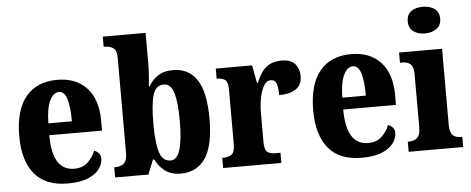

<svg xmlns="http://www.w3.org/2000/svg" viewBox="-51 -896 2529 1032"><g transform="rotate(-5 1213.5 -380.0)"><path d="M277 10Q156 10 97 -62Q38 -134 38 -265Q38 -406 97.5 -478Q157 -550 267 -550Q368 -550 426 -488Q484 -426 484 -308V-257H199Q200 -158 230 -112Q260 -66 317 -66Q362 -66 389.5 -91Q417 -116 432 -153Q447 -148 457 -136.5Q467 -125 467 -107Q467 -80 448 -53Q429 -26 387 -8Q345 10 277 10ZM327 -321Q327 -398 314 -441Q301 -484 271 -484Q240 -484 220.5 -442Q201 -400 200 -321Z M886 10Q835 10 802 -14.5Q769 -39 750 -78H743L712 0H532V-55H538Q553 -55 568 -60Q583 -65 592.5 -80Q602 -95 602 -125V-639Q602 -681 583 -693Q564 -705 536 -705H532V-760H763V-592Q763 -564 760.5 -529.5Q758 -495 755 -472H760Q778 -505 810 -526.5Q842 -548 892 -548Q976 -548 1020.5 -481.5Q1065 -415 1065 -270Q1065 -125 1019 -57.5Q973 10 886 10ZM837 -65Q873 -65 889 -118.5Q905 -172 905 -272Q905 -374 889 -424.5Q873 -475 836 -475Q792 -475 777 -424Q762 -373 762 -271Q762 -171 777.5 -118Q793 -65 837 -65Z M1115 0V-55H1119Q1149 -55 1166 -67.5Q1183 -80 1183 -127V-413Q1183 -457 1168.5 -469Q1154 -481 1126 -481H1122V-536H1318L1336 -440H1341Q1362 -495 1394 -521.5Q1426 -548 1478 -548Q1528 -548 1550.5 -522Q1573 -496 1573 -457Q1573 -408 1539 -386Q1505 -364 1449 -364Q1449 -405 1441.5 -426.5Q1434 -448 1410 -448Q1388 -448 1373 -422.5Q1358 -397 1350.5 -357.5Q1343 -318 1343 -278V-122Q1343 -78 1358.5 -66.5Q1374 -55 1399 -55H1429V0Z M1863 10Q1742 10 1683 -62Q1624 -134 1624 -265Q1624 -406 1683.5 -478Q1743 -550 1853 -550Q1954 -550 2012 -488Q2070 -426 2070 -308V-257H1785Q1786 -158 1816 -112Q1846 -66 1903 -66Q1948 -66 1975.5 -91Q2003 -116 2018 -153Q2033 -148 2043 -136.5Q2053 -125 2053 -107Q2053 -80 2034 -53Q2015 -26 1973 -8Q1931 10 1863 10ZM1913 -321Q1913 -398 1900 -441Q1887 -484 1857 -484Q1826 -484 1806.5 -442Q1787 -400 1786 -321Z M2259 -626Q2222 -626 2197 -644Q2172 -662 2172 -698Q2172 -736 2197 -753Q2222 -770 2259 -770Q2295 -770 2321 -753Q2347 -736 2347 -698Q2347 -662 2321 -644Q2295 -626 2259 -626ZM2116 0V-55H2126Q2151 -55 2167.5 -70Q2184 -85 2184 -127V-414Q2184 -453 2167.5 -467Q2151 -481 2127 -481H2111V-536H2343V-126Q2343 -84 2359 -69.5Q2375 -55 2401 -55H2410V0Z"/></g></svg>

Font: Noto Serif Armenian Condensed ExtraBold
Style: Regular
Weight: 800
Width: 3
Designer: Monotype Design Team
Foundry: Monotype Imaging Inc.
Version: Version 2.008; ttfautohint (v1.8.4.7-5d5b)